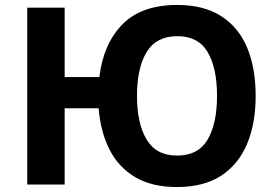

<svg xmlns="http://www.w3.org/2000/svg" viewBox="-20 -745 1110 775"><path d="M1012 -358Q1012 -247 977.5 -164.5Q943 -82 873 -36Q803 10 694 10Q594 10 526.5 -29.5Q459 -69 422.5 -140.5Q386 -212 378 -308H241V0H90V-714H241V-434H381Q397 -568 474 -646.5Q551 -725 695 -725Q803 -725 873.5 -679.5Q944 -634 978 -551.5Q1012 -469 1012 -358ZM533 -358Q533 -246 572 -181.5Q611 -117 694 -117Q780 -117 818 -181.5Q856 -246 856 -358Q856 -471 818 -535Q780 -599 696 -599Q611 -599 572 -535Q533 -471 533 -358Z"/></svg>

Font: Noto IKEA Simplified Chinese
Style: Bold
Weight: 700
Designer: Monotype Design Team
Foundry: Monotype Imaging Inc.
Version: Version 1.100